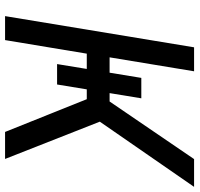

<svg xmlns="http://www.w3.org/2000/svg" viewBox="-34 -734 768 739"><g transform="rotate(90 349.5 -364.0)"><path d="M279.3 -524.4H357.9L304.7 -200.2H226.1ZM41.5 0 161.6 -727.5H253.9L200.2 -402.3H370.1L591.8 -727.5H698.7L447.8 -364.7L591.3 0H487.3L361.3 -314.5H186L133.8 0Z"/></g></svg>

Font: Inter 16pt
Style: Italic
Weight: 400
Italic angle: -9.3988°
Version: Version 4.001;git-66647c0bb